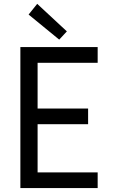

<svg xmlns="http://www.w3.org/2000/svg" viewBox="-20 -960 576 980"><path d="M84 -719.7H478.5V-639.6H171.9V-406.2H429.7V-326.2H171.9V-80.1H478.5V0H84ZM126 -885.7 169.9 -940.4 321.3 -799.8 282.2 -757.8Z"/></svg>

Font: Reddit Sans Vanilla
Style: Regular
Weight: 400
Designer: Stephen Hutchings
Foundry: Reddit
Version: Version 1.013